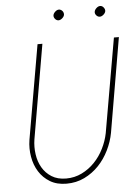

<svg xmlns="http://www.w3.org/2000/svg" viewBox="-59 -923 705 978"><g transform="rotate(-5 293.5 -433.5)"><path d="M571.8 -710.9 489.3 -229Q481 -183.6 459.7 -140.4Q438.5 -97.2 406.7 -64Q375 -30.8 333.3 -10.5Q291.5 9.8 241.7 9.8Q192.4 9.8 157.5 -11.2Q122.6 -32.2 101.3 -66.2Q80.1 -100.1 72.8 -142.8Q65.4 -185.5 72.3 -229L155.8 -710.9H180.7L97.7 -229Q91.8 -191.4 97.2 -153.3Q102.5 -115.2 120.1 -85Q137.7 -54.7 168 -35.6Q198.2 -16.6 241.7 -16.6Q285.2 -16.6 322.3 -34.9Q359.4 -53.2 387.9 -83Q416.5 -112.8 435.5 -151.1Q454.6 -189.5 462.4 -229L546.4 -710.9ZM249.5 -850.1Q251 -859.9 260.3 -868.4Q269.5 -877 279.3 -877Q284.7 -877 289.3 -874.5Q293.9 -872.1 297.4 -867.9Q300.8 -863.8 302.2 -858.9Q303.7 -854 303.2 -849.1Q301.8 -839.4 292.2 -831.1Q282.7 -822.8 272.9 -822.8Q262.7 -823.2 255.6 -831.8Q248.5 -840.3 249.5 -850.1ZM460.4 -850.1Q461.9 -859.9 471.2 -868.4Q480.5 -877 490.2 -877Q500.5 -877 507.8 -867.9Q515.1 -858.9 514.2 -849.1Q512.7 -839.4 503.2 -831.1Q493.7 -822.8 483.9 -822.8Q473.6 -823.2 466.3 -831.8Q459 -840.3 460.4 -850.1Z"/></g></svg>

Font: TypoPRO Roboto Mono
Style: Italic
Weight: 250
Designer: Google
Version: Version 2.000986; 2015; ttfautohint (v1.3)